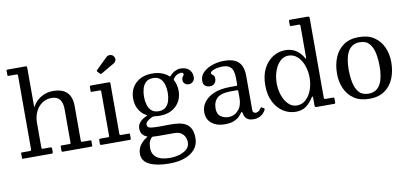

<svg xmlns="http://www.w3.org/2000/svg" viewBox="-88 -1087 3540 1655"><g transform="rotate(-10 1682.0 -260.0)"><path d="M111.5 -725C118.8 -725 122.5 -720.5 122.5 -711.5V-67C122.5 -61.7 121.5 -58.3 119.5 -57C117.5 -55.7 113.7 -55 108 -55H42C36.7 -55 33.8 -54.3 33.2 -53C32.8 -51.7 32.5 -48.5 32.5 -43.5V-9.5C32.5 -4.5 33 -1.7 34 -1C35 -0.3 37.8 0 42.5 0H292C299 0 302.5 -4.7 302.5 -14V-39C302.5 -45.7 301.5 -50 299.5 -52C297.5 -54 293.3 -55 287 -55H226.5C221.2 -55 217.5 -55.8 215.5 -57.2C213.5 -58.8 212.5 -62.2 212.5 -67.5V-283C212.5 -317.3 219 -348.9 232 -377.8C245 -406.6 263.5 -429.7 287.5 -447C311.5 -464.3 339.8 -473 372.5 -473C405.5 -473 429.6 -463.1 444.8 -443.2C459.9 -423.4 467.5 -395 467.5 -358V-69.5C467.5 -63.2 466.9 -59.2 465.8 -57.5C464.6 -55.8 461 -55 455 -55H386.5C381.2 -55 378.5 -51 378.5 -43V-11.5C378.5 -3.8 382 0 389 0H636C640.7 0 643.8 -0.5 645.2 -1.5C646.8 -2.5 647.5 -5.3 647.5 -10V-44C647.5 -48.7 646.9 -51.7 645.8 -53C644.6 -54.3 641.7 -55 637 -55H573C566.3 -55 562.1 -55.8 560.2 -57.5C558.4 -59.2 557.5 -63.2 557.5 -69.5V-369C557.5 -476.3 503.5 -530 395.5 -530C358.5 -530 325 -521.5 295 -504.5C265 -487.5 241.8 -466.2 225.5 -440.5C222.5 -435.5 220 -430.8 218 -426.5C216 -422.2 214.6 -420.7 213.8 -422C212.9 -423.3 212.5 -429.7 212.5 -441V-764C212.5 -770.3 211.8 -774.6 210.2 -776.8C208.8 -778.9 205 -780 199 -780H45C40 -780 36.7 -779.4 35 -778.2C33.3 -777.1 32.5 -774.2 32.5 -769.5V-736C32.5 -730.7 33 -727.5 34 -726.5C35 -725.5 38.2 -725 43.5 -725Z M793 -465C801 -465 805 -461 805 -453V-69C805 -63.7 804.5 -60 803.5 -58C802.5 -56 799.2 -55 793.5 -55H731.5C725.5 -55 721.2 -54.2 718.8 -52.5C716.2 -50.8 715 -46.7 715 -40V-12C715 -6.7 716.2 -3.3 718.5 -2C720.8 -0.7 724.8 0 730.5 0H975.5C980.2 0 982.9 -0.8 983.8 -2.5C984.6 -4.2 985 -7.3 985 -12V-45C985 -49.7 984.2 -52.5 982.5 -53.5C980.8 -54.5 977.7 -55 973 -55H905.5C898.5 -55 895 -59 895 -67V-509.5C895 -516.5 891.8 -520 885.5 -520H727C719 -520 715 -515.7 715 -507V-477C715 -472 715.5 -468.8 716.5 -467.2C717.5 -465.8 720.5 -465 725.5 -465ZM819.5 -608.5C823.2 -604.5 826.2 -602.6 828.8 -602.8C831.2 -602.9 834.7 -604.3 839 -607L953 -673.5C961.7 -678.5 967.9 -686.1 971.8 -696.2C975.6 -706.4 973.8 -717.7 966.5 -730C959.8 -741.7 949.5 -748.2 935.5 -749.8C921.5 -751.2 909.8 -747.3 900.5 -738L802.5 -642.5C797.2 -637.5 797.2 -632.2 802.5 -626.5Z M1065 -345C1065 -311 1072.1 -280.6 1086.2 -253.8C1100.4 -226.9 1120.5 -205.7 1146.5 -190C1153.8 -185.7 1158.1 -183 1159.2 -182C1160.4 -181 1156.5 -178.7 1147.5 -175C1124.2 -164.7 1105.8 -151.7 1092.2 -136C1078.8 -120.3 1072 -103 1072 -84C1072 -63 1076.2 -46.4 1084.8 -34.2C1093.2 -22.1 1104.7 -12.8 1119 -6.5C1125.7 -3.5 1129.5 -1.8 1130.5 -1.2C1131.5 -0.8 1128.7 1.3 1122 5C1101.7 16.3 1082.9 33.2 1065.8 55.5C1048.6 77.8 1040 104.3 1040 135C1040 177.3 1061.3 208.8 1104 229.2C1146.7 249.8 1203.7 260 1275 260C1355 260 1418.3 244.2 1465 212.5C1511.7 180.8 1535 137.3 1535 82C1535 48 1529.8 20.8 1519.2 0.5C1508.8 -19.8 1494.7 -35 1477 -45C1459.3 -55 1439.3 -61.7 1417 -65C1394.7 -68.3 1371.7 -70 1348 -70C1338.7 -70 1326.8 -69.9 1312.5 -69.8C1298.2 -69.6 1284.1 -69.4 1270.2 -69.2C1256.4 -69.1 1245.3 -69 1237 -69C1209.7 -69 1186.7 -70.6 1168 -73.8C1149.3 -76.9 1140 -87.7 1140 -106C1140 -115.7 1145.8 -125.3 1157.2 -135C1168.8 -144.7 1182.2 -153 1197.5 -160C1205.8 -163.7 1215.2 -164.7 1225.5 -163C1238.2 -161 1251 -160 1264 -160C1324.7 -160 1373 -177.1 1409 -211.2C1445 -245.4 1463 -290 1463 -345C1463 -380 1455.2 -411.7 1439.5 -440C1437.8 -443 1437.3 -445.2 1438 -446.8C1438.7 -448.2 1439.8 -450.3 1441.5 -453C1451.8 -468 1463.1 -478.4 1475.2 -484.2C1487.4 -490.1 1499.3 -493 1511 -493C1523.7 -493 1530 -488 1530 -478C1530 -472.7 1528.4 -468.2 1525.2 -464.8C1522.1 -461.2 1518.9 -456.9 1515.8 -451.8C1512.6 -446.6 1511 -438.7 1511 -428C1511 -415.7 1515.5 -405.2 1524.5 -396.8C1533.5 -388.2 1545 -384 1559 -384C1574 -384 1586.6 -388.9 1596.8 -398.8C1606.9 -408.6 1612 -422 1612 -439C1612 -465 1603.6 -486.7 1586.8 -504C1569.9 -521.3 1543.7 -530 1508 -530C1495.7 -530 1481.2 -526.2 1464.5 -518.8C1447.8 -511.2 1432.2 -499.2 1417.5 -482.5C1414.8 -479.5 1413.1 -477.8 1412.2 -477.5C1411.4 -477.2 1409.5 -478.3 1406.5 -481C1389.2 -496.7 1368.5 -508.8 1344.5 -517.2C1320.5 -525.8 1293.7 -530 1264 -530C1203.7 -530 1155.4 -512.9 1119.2 -478.8C1083.1 -444.6 1065 -400 1065 -345ZM1160 -345C1160 -369.7 1163.2 -393.1 1169.5 -415.2C1175.8 -437.4 1186.6 -455.4 1201.8 -469.2C1216.9 -483.1 1237.7 -490 1264 -490C1290.3 -490 1311.1 -483.1 1326.2 -469.2C1341.4 -455.4 1352.2 -437.4 1358.5 -415.2C1364.8 -393.1 1368 -369.7 1368 -345C1368 -320.3 1364.8 -296.9 1358.5 -274.8C1352.2 -252.6 1341.4 -234.6 1326.2 -220.8C1311.1 -206.9 1290.3 -200 1264 -200C1237.7 -200 1216.9 -206.9 1201.8 -220.8C1186.6 -234.6 1175.8 -252.6 1169.5 -274.8C1163.2 -296.9 1160 -320.3 1160 -345ZM1464 107C1464 131 1455.4 150.8 1438.2 166.5C1421.1 182.2 1399.2 193.8 1372.8 201.5C1346.2 209.2 1319 213 1291 213C1238 213 1198.8 203 1173.2 183C1147.8 163 1135 136 1135 102C1135 91 1136.3 77 1139 60C1141.7 43 1150.3 26.8 1165 11.5C1168.3 7.8 1172.8 6.3 1178.5 7C1190.2 8 1202.1 8.6 1214.2 8.8C1226.4 8.9 1238.7 9 1251 9H1365C1397.7 9 1422.3 18.6 1439 37.8C1455.7 56.9 1464 80 1464 107Z M1648 -123C1648 -81 1662.8 -48.3 1692.2 -25C1721.8 -1.7 1758.7 10 1803 10C1838.3 10 1866.3 5.6 1887 -3.2C1907.7 -12.1 1923.3 -22.2 1934 -33.5C1944.7 -44.8 1952.7 -54.2 1958 -61.5C1962.7 -67.8 1965.9 -71 1967.8 -71C1969.6 -71 1971 -68 1972 -62C1973.3 -54 1976.1 -44.3 1980.2 -33C1984.4 -21.7 1992.6 -11.7 2004.8 -3C2016.9 5.7 2035.5 10 2060.5 10H2061C2081.3 10 2100.8 4.8 2119.5 -5.8C2138.2 -16.2 2153.3 -32.7 2165 -55C2167.3 -60.3 2166.3 -64.3 2162 -67L2144 -78C2139.7 -81.3 2135.8 -80.2 2132.5 -74.5C2123.8 -60.8 2115.5 -52 2107.5 -48C2099.5 -44 2092 -42 2085 -42C2078 -42 2071.9 -44.3 2066.8 -49C2061.6 -53.7 2059 -61 2059 -71V-372C2059 -399 2054.8 -424.6 2046.2 -448.8C2037.8 -472.9 2021.4 -492.5 1997.2 -507.5C1973.1 -522.5 1937.7 -530 1891 -530C1857.3 -530 1824.2 -524.7 1791.5 -514C1758.8 -503.3 1731.8 -487.8 1710.2 -467.2C1688.8 -446.8 1678 -422 1678 -393C1678 -371 1684 -355.8 1696 -347.5C1708 -339.2 1721.7 -335 1737 -335C1754 -335 1767.4 -340.4 1777.2 -351.2C1787.1 -362.1 1792 -376 1792 -393C1792 -406 1789.7 -415 1785 -420C1780.3 -425 1775.7 -428.9 1771 -431.8C1766.3 -434.6 1764 -439 1764 -445C1764 -451.7 1769.2 -458 1779.5 -464C1789.8 -470 1803.2 -474.8 1819.5 -478.5C1835.8 -482.2 1853 -484 1871 -484C1897.7 -484 1918.1 -478.9 1932.2 -468.8C1946.4 -458.6 1956.1 -444.7 1961.2 -427C1966.4 -409.3 1969 -389.3 1969 -367V-312C1969 -306 1968.2 -302.3 1966.8 -301C1965.2 -299.7 1961.7 -299 1956 -299H1907C1849.7 -299 1801.8 -290.8 1763.5 -274.5C1725.2 -258.2 1696.3 -236.7 1677 -210C1657.7 -183.3 1648 -154.3 1648 -123ZM1750 -138C1750 -176.7 1761.7 -206.8 1785 -228.5C1808.3 -250.2 1849 -261 1907 -261H1959C1965.7 -261 1969 -257.7 1969 -251V-191C1969 -145.7 1957.3 -110.2 1934 -84.5C1910.7 -58.8 1882 -46 1848 -46C1823 -46 1800.4 -53 1780.2 -67C1760.1 -81 1750 -104.7 1750 -138Z M2206.5 -260C2206.5 -203.3 2216.8 -154.8 2237.2 -114.5C2257.8 -74.2 2284.8 -43.3 2318.5 -22C2352.2 -0.7 2388.8 10 2428.5 10C2463.2 10 2492.5 1.6 2516.5 -15.2C2540.5 -32.1 2562.2 -55.8 2581.5 -86.5C2590.2 -99.8 2594.5 -97.2 2594.5 -78.5V-18C2594.5 -10.7 2595.5 -5.8 2597.5 -3.5C2599.5 -1.2 2604.2 0 2611.5 0H2761.5C2767.5 0 2771.2 -0.8 2772.5 -2.5C2773.8 -4.2 2774.5 -8.2 2774.5 -14.5V-42C2774.5 -48.3 2773.4 -52.1 2771.2 -53.2C2769.1 -54.4 2764.8 -55 2758.5 -55H2702C2694.7 -55 2689.9 -55.8 2687.8 -57.5C2685.6 -59.2 2684.5 -63.7 2684.5 -71V-765C2684.5 -771.7 2682.8 -775.8 2679.5 -777.5C2676.2 -779.2 2671.3 -780 2665 -780H2516C2508.3 -780 2504.5 -776.8 2504.5 -770.5V-737.5C2504.5 -729.2 2507.5 -725 2513.5 -725H2578.5C2585.2 -725 2589.5 -724.4 2591.5 -723.2C2593.5 -722.1 2594.5 -718.2 2594.5 -711.5V-446.5C2594.5 -433.2 2593.9 -425.9 2592.8 -424.8C2591.6 -423.6 2589.2 -426.2 2585.5 -432.5C2568.8 -463.2 2547.2 -486.9 2520.5 -503.8C2493.8 -520.6 2463.2 -529 2428.5 -529C2388.8 -529 2352.2 -518.4 2318.5 -497.2C2284.8 -476.1 2257.8 -445.4 2237.2 -405.2C2216.8 -365.1 2206.5 -316.7 2206.5 -260ZM2306.5 -260C2306.5 -298 2312.3 -333.6 2324 -366.8C2335.7 -399.9 2352 -426.8 2373 -447.2C2394 -467.8 2418.5 -478 2446.5 -478C2476.8 -478 2503.1 -467.8 2525.2 -447.2C2547.4 -426.8 2564.5 -399.9 2576.5 -366.8C2588.5 -333.6 2594.5 -298 2594.5 -260C2594.5 -222 2588.5 -186.4 2576.5 -153.2C2564.5 -120.1 2547.4 -93.2 2525.2 -72.8C2503.1 -52.2 2476.8 -42 2446.5 -42C2418.5 -42 2394 -52.2 2373 -72.8C2352 -93.2 2335.7 -120.1 2324 -153.2C2312.3 -186.4 2306.5 -222 2306.5 -260Z M2833 -250C2833 -203.3 2841.8 -160.2 2859.2 -120.8C2876.8 -81.2 2903.2 -49.6 2938.5 -25.8C2973.8 -1.9 3018.3 10 3072 10C3125.7 10 3170.2 -2.2 3205.5 -26.8C3240.8 -51.2 3267.2 -84.6 3284.8 -126.8C3302.2 -168.9 3311 -216.7 3311 -270C3311 -316.7 3302.2 -359.8 3284.8 -399.2C3267.2 -438.8 3240.8 -470.4 3205.5 -494.2C3170.2 -518.1 3125.7 -530 3072 -530C3018.3 -530 2973.8 -517.8 2938.5 -493.2C2903.2 -468.8 2876.8 -435.4 2859.2 -393.2C2841.8 -351.1 2833 -303.3 2833 -250ZM2938 -270C2938 -296 2939.9 -321.8 2943.8 -347.2C2947.6 -372.8 2954.3 -395.8 2964 -416.5C2973.7 -437.2 2987.2 -453.8 3004.8 -466.2C3022.2 -478.8 3044.7 -485 3072 -485C3108.3 -485 3136.2 -474 3155.5 -452C3174.8 -430 3188.1 -401.2 3195.2 -365.5C3202.4 -329.8 3206 -291.3 3206 -250C3206 -224 3204.1 -198.2 3200.2 -172.8C3196.4 -147.2 3189.7 -124.2 3180 -103.5C3170.3 -82.8 3156.8 -66.2 3139.2 -53.8C3121.8 -41.2 3099.3 -35 3072 -35C3035.7 -35 3007.8 -46 2988.5 -68C2969.2 -90 2955.9 -118.8 2948.8 -154.5C2941.6 -190.2 2938 -228.7 2938 -270Z"/></g></svg>

Font: Besley*
Style: Regular
Weight: 400
Designer: Owen Earl
Foundry: indestructible type*
Version: Version 3.000; ttfautohint (v1.8.3)